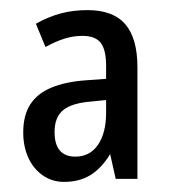

<svg xmlns="http://www.w3.org/2000/svg" viewBox="-20 -742 342 380"><path d="M153 -722Q204 -722 228 -694Q252 -666 252 -609V-388H209L198 -437Q181 -409 159 -395.5Q137 -382 107 -382Q83 -382 64.5 -395Q46 -408 36 -430Q26 -452 26 -480Q26 -514 40 -535.5Q54 -557 81.5 -568.5Q109 -580 149 -583L190 -586V-612Q190 -643 179.5 -657Q169 -671 143 -671Q125 -671 107.5 -665.5Q90 -660 70 -649L51 -695Q76 -709 100.5 -715.5Q125 -722 153 -722ZM160 -541Q122 -538 105 -524Q88 -510 88 -481Q88 -456 98.5 -444Q109 -432 129 -432Q158 -432 174 -455.5Q190 -479 190 -519V-544Z"/></svg>

Font: Noto Sans Khmer ExtraCondensed
Style: Regular
Weight: 400
Width: 2
Designer: Danh Hong and the Monotype Design Team
Foundry: Monotype Imaging Inc.
Version: Version 2.004